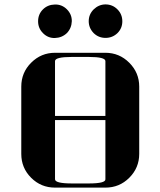

<svg xmlns="http://www.w3.org/2000/svg" viewBox="-20 -856 732 876"><path d="M77.1 -153.8V-460.9Q77.1 -524.9 122.1 -569.8Q167.5 -615.2 231 -615.2H460.9Q524.4 -615.2 569.8 -569.8Q615.2 -524.4 615.2 -460.9V-153.8Q615.2 -90.3 569.8 -44.9Q524.9 0 460.9 0H231Q167 0 122.1 -44.9Q77.1 -89.8 77.1 -153.8ZM153.8 -758.8Q153.8 -791 175.8 -813Q197.3 -834.5 230 -835.4Q262.2 -836.4 285.2 -813.5Q308.1 -790.5 307.6 -759.3Q306.6 -727.5 285.2 -705.1Q262.7 -683.6 230.5 -682.6Q199.2 -681.6 176.3 -704.6Q153.8 -727.1 153.8 -758.8ZM231 -38.1Q231 -19 308.1 -19H384.8Q461.9 -19 460.9 -38.1V-308.1H231ZM231 -327.1H460.9V-577.1Q460.9 -596.2 384.8 -596.2H308.1Q231 -596.2 231 -577.1ZM384.8 -759.3Q384.8 -790.5 407.2 -813Q430.2 -835.4 460.9 -835.9Q493.2 -835.9 515.6 -813.5Q538.1 -791 538.1 -758.8Q538.1 -727.1 516.1 -705.1Q493.2 -683.1 461.4 -683.1Q429.7 -683.1 407.2 -705.1Q384.8 -728.5 384.8 -759.3Z"/></svg>

Font: Hjet
Style: Regular
Weight: 400
Designer: T. Christopher White
Version: Version 1.2